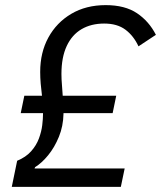

<svg xmlns="http://www.w3.org/2000/svg" viewBox="-20 -730 629 750"><path d="M452 0H26L47 -102Q81 -116 101.5 -139Q122 -162 132 -189Q142 -216 145 -241Q148 -266 148 -285Q148 -286 148 -286.5Q148 -287 148 -288H61L75 -356H144Q141 -379 139 -403Q137 -427 137 -449Q137 -525 169 -583.5Q201 -642 258.5 -676Q316 -710 393 -710Q468 -710 515 -678.5Q562 -647 589 -594L521 -549Q502 -590 470 -614Q438 -638 387 -638Q336 -638 298.5 -616Q261 -594 240.5 -550Q220 -506 220 -441Q220 -420 222 -398Q224 -376 225 -356H434L420 -288H228Q228 -287 228 -286.5Q228 -286 228 -285Q227 -237 210 -195.5Q193 -154 168 -123.5Q143 -93 117 -77L115 -72H467Z"/></svg>

Font: IBM Plex Sans Var
Style: Italic
Weight: 400
Italic angle: -11.31°
Designer: Mike Abbink, Paul van der Laan, Pieter van Rosmalen
Foundry: Bold Monday
Version: Version 1.001